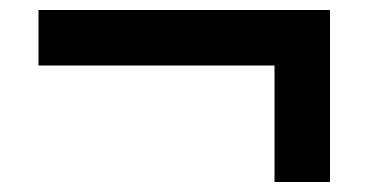

<svg xmlns="http://www.w3.org/2000/svg" viewBox="-20 -482 770 384"><path d="M529 -118V-351H57V-462H640V-118Z"/></svg>

Font: M PLUS 1 Thin SemiBold
Style: Regular
Weight: 600
Version: Version 1.001